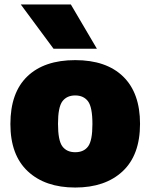

<svg xmlns="http://www.w3.org/2000/svg" viewBox="-20 -828 673 859"><path d="M316.5 11Q182 11 104.2 -61.8Q26.5 -134.5 26.5 -273Q26.5 -413.5 102.2 -486.2Q178 -559 316.5 -559Q455.5 -559 531 -485.5Q606.5 -412 606.5 -274Q606.5 -134.5 528.8 -61.8Q451 11 316.5 11ZM316.5 -147Q355 -147 374.2 -173Q393.5 -199 393.5 -273Q393.5 -348.5 373.8 -374.8Q354 -401 316.5 -401Q279 -401 259.2 -374.8Q239.5 -348.5 239.5 -274Q239.5 -199.5 259 -173.2Q278.5 -147 316.5 -147ZM219.5 -610 73 -808H297L413.5 -610Z"/></svg>

Font: Encode Sans Black
Style: Regular
Weight: 900
Designer: Multiple Designers
Foundry: Impallari Type
Version: Version 3.002; ttfautohint (v1.8.3) -l 8 -r 50 -G 200 -x 14 